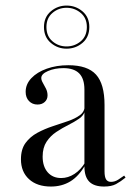

<svg xmlns="http://www.w3.org/2000/svg" viewBox="-20 -662 491 693"><path d="M284.7 -206.5V-338.7Q284.7 -378.2 265.7 -397.2Q246.8 -416.1 208.9 -416.1Q177.4 -416.1 153.2 -405.6Q129 -395.2 129 -380.6Q129 -372.6 134.7 -362.9Q140.3 -353.2 146 -341.9Q151.6 -330.6 151.6 -317.7Q151.6 -303.2 141.5 -294Q131.5 -284.7 115.3 -284.7Q96.8 -284.7 84.7 -297.2Q72.6 -309.7 72.6 -330.6Q72.6 -358.1 93.1 -379.8Q113.7 -401.6 148.8 -414.1Q183.9 -426.6 226.6 -426.6Q296 -426.6 326.6 -392.7Q357.3 -358.9 357.3 -283.1V-206.5ZM163.7 11.3Q113.7 11.3 84.7 -15.3Q55.6 -41.9 55.6 -87.1Q55.6 -123.4 72.2 -146Q88.7 -168.5 114.9 -182.7Q141.1 -196.8 170.6 -206.5Q200 -216.1 225.8 -225Q251.6 -233.9 268.5 -246.4Q285.5 -258.9 285.5 -279L286.3 -261.3Q282.3 -245.2 265.3 -233.5Q248.4 -221.8 226.6 -210.9Q204.8 -200 183.5 -185.9Q162.1 -171.8 148 -150.4Q133.9 -129 133.9 -96.8Q133.9 -61.3 152 -40.3Q170.2 -19.4 200.8 -19.4Q225.8 -19.4 248.8 -34.3Q271.8 -49.2 287.9 -76.6V-66.9Q264.5 -25.8 233.9 -7.3Q203.2 11.3 163.7 11.3ZM357.3 -43.5Q357.3 -23.4 362.9 -14.5Q368.5 -5.6 380.6 -5.6Q394.4 -5.6 406.9 -13.7Q419.4 -21.8 428.2 -28.2L433.1 -21Q415.3 -6.5 398.8 2.4Q382.3 11.3 355.6 11.3Q319.4 11.3 302 -6.5Q284.7 -24.2 284.7 -61.3V-206.5H357.3ZM220.2 -486.3Q187.9 -486.3 163.3 -507.3Q138.7 -528.2 138.7 -564.5Q138.7 -600 163.3 -621Q187.9 -641.9 220.2 -641.9Q253.2 -641.9 277.8 -621Q302.4 -600 302.4 -564.5Q302.4 -528.2 277.8 -507.3Q253.2 -486.3 220.2 -486.3ZM220.2 -494.4Q249.2 -494.4 271.4 -512.9Q293.5 -531.5 293.5 -564.5Q293.5 -596.8 271.4 -615.3Q249.2 -633.9 220.2 -633.9Q191.1 -633.9 169.4 -615.3Q147.6 -596.8 147.6 -564.5Q147.6 -531.5 169.4 -512.9Q191.1 -494.4 220.2 -494.4Z"/></svg>

Font: Playfair 144pt SemiCondensed Light
Style: Regular
Weight: 300
Width: 4
Designer: Claus Eggers Sørensen
Foundry: Claus Eggers Sørensen
Version: Version 2.203